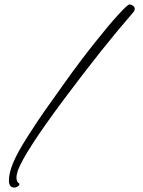

<svg xmlns="http://www.w3.org/2000/svg" viewBox="-20 -718 644 862"><path d="M561 -698Q569 -698 577 -692.5Q585 -687 585 -678.5Q585 -670 576 -660Q441 -505 266 -270.5Q91 -36 60 48Q54 66 54 80Q54 99 65 105Q70 107 65 114Q57 124 44 124Q20 124 20 92Q20 59 39 13Q58 -33 104 -105Q150 -177 179 -218Q208 -259 275 -353Q337 -440 402.5 -522.5Q468 -605 510.5 -651.5Q553 -698 561 -698Z"/></svg>

Font: Bilbo Swash Caps
Style: Regular
Weight: 400
Designer: Robert E. Leuschke
Foundry: Robert E. Leuschke
Version: Version 1.002